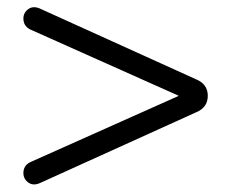

<svg xmlns="http://www.w3.org/2000/svg" viewBox="-20 -548 640 523"><path d="M514 -242 88 -49Q69 -41 55.5 -52Q42 -63 44 -81Q46 -99 64 -107L467 -287L64 -467Q46 -475 44 -493Q42 -511 55.5 -522Q69 -533 88 -525L514 -332Q546 -319 546 -287Q546 -255 514 -242Z"/></svg>

Font: Nunito
Style: Regular
Weight: 400
Designer: Vernon Adams
Foundry: Vernon Adams
Version: Version 3.602